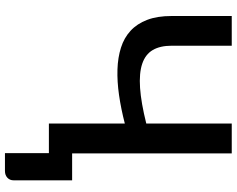

<svg xmlns="http://www.w3.org/2000/svg" viewBox="-108 -652 933 756"><g transform="rotate(90 358.0 -273.5)"><path d="M689.5 -91.5V139Q689.5 154 679.2 163.5Q669 173 652.5 173H582.5V0H466V-299Q408 -284 354 -276.2Q300 -268.5 253 -270Q206 -271.5 167.2 -283.8Q128.5 -296 100.8 -321.5Q73 -347 57.8 -386.8Q42.5 -426.5 42.5 -483.5V-720H159.5V-483.5Q159.5 -438 176.5 -409Q193.5 -380 230.5 -367.5Q267.5 -355 325.8 -359Q384 -363 466 -383.5V-720H583.5V-91.5Z"/></g></svg>

Font: Lato 2
Style: Regular
Weight: 600
Designer: Lukasz Dziedzic with Adam Twardoch and Botio Nikoltchev
Foundry: tyPoland Lukasz Dziedzic
Version: Version 2.015; 2015-08-06; http://www.latofonts.com/